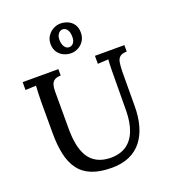

<svg xmlns="http://www.w3.org/2000/svg" viewBox="-172 -1097 1099 1238"><g transform="rotate(-20 377.5 -478.0)"><path d="M274 -656Q245 -656 230 -645Q215 -634 210 -615.5Q205 -597 205 -574V-315Q205 -256 214.5 -207.5Q224 -159 245.5 -123.5Q267 -88 304.5 -68Q342 -48 396 -47Q463 -47 506 -77Q549 -107 570.5 -163Q592 -219 593 -296L595 -571Q595 -593 596 -613.5Q597 -634 598 -649Q581 -648 561 -647Q541 -646 525 -645V-700H727V-656Q694 -655 679.5 -642.5Q665 -630 661 -606.5Q657 -583 656 -545L655 -307Q655 -235 638.5 -175.5Q622 -116 588.5 -73Q555 -30 503.5 -7Q452 16 382 16Q301 16 246 -6Q191 -28 158.5 -71.5Q126 -115 112 -178.5Q98 -242 98 -325V-541Q98 -568 99.5 -600Q101 -632 102 -649Q85 -648 65 -647.5Q45 -647 29 -646V-700H274ZM388 -768Q363 -768 339 -778.5Q315 -789 299 -811Q283 -833 282 -865Q281 -897 296 -921Q311 -945 335.5 -958.5Q360 -972 386 -972Q411 -972 435 -962Q459 -952 474.5 -930.5Q490 -909 491 -876Q492 -843 477 -818.5Q462 -794 437.5 -781Q413 -768 388 -768ZM391 -809Q408 -810 419 -824.5Q430 -839 430 -864Q430 -897 418 -914.5Q406 -932 386 -932Q369 -931 357 -916Q345 -901 345 -876Q345 -846 357.5 -827Q370 -808 391 -809Z"/></g></svg>

Font: Lora Medium
Style: Regular
Weight: 500
Designer: Olga Karpushina, Alexei Vanyashin (Cyrillic)
Foundry: Cyreal
Version: Version 3.004